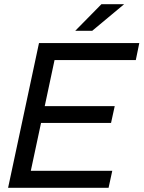

<svg xmlns="http://www.w3.org/2000/svg" viewBox="-20 -896 685 916"><path d="M240.2 -609.4 193.4 -389.6H527.3L509.8 -309.6H175.8L127 -81.1H515.6L498 0H18.6L166 -690.4H644.5L627.9 -609.4ZM463.9 -876H572.3L419.9 -749H338.9Z"/></svg>

Font: Dinish Expanded
Style: Italic
Weight: 400
Width: 7
Italic angle: -12°
Designer: Charles Nix
Foundry: Playbeing
Version: Version 2.005; ttfautohint (v1.8.3)